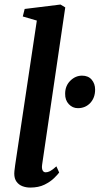

<svg xmlns="http://www.w3.org/2000/svg" viewBox="-20 -838 450 868"><path d="M170.5 -94Q168 -77 172.5 -68Q177 -59 186.5 -59Q195.5 -59 206 -64.2Q216.5 -69.5 235 -86L247.5 -58Q241 -49 224.5 -32.8Q208 -16.5 181.2 -3.2Q154.5 10 116.5 10Q98 10 81.5 3.8Q65 -2.5 54.8 -16.5Q44.5 -30.5 44.5 -53.5Q44.5 -58.5 45.2 -65.2Q46 -72 47 -79.2Q48 -86.5 48.5 -91.5L146.5 -745L83 -763.5L91.5 -797.5L253.5 -817.5L275 -804.5ZM274.5 -414Q274.5 -450 297.8 -473Q321 -496 351 -496Q379 -496 394.5 -477.8Q410 -459.5 410 -433Q410 -396 388 -372.5Q366 -349 332 -349Q308 -349 291 -367.2Q274 -385.5 274.5 -414Z"/></svg>

Font: Merriweather 36pt SemiBold
Style: Italic
Weight: 600
Italic angle: -7.8°
Version: Version 2.101